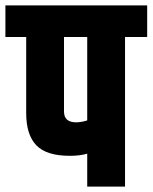

<svg xmlns="http://www.w3.org/2000/svg" viewBox="-60 -691 565 711"><path d="M222 -238Q240 -238 263 -245V-554H177V-278Q177 -238 222 -238ZM263 0V-122Q237 -114 198 -114Q112 -114 74.5 -153Q37 -192 37 -272V-554H-40V-671H485V-554H403V0Z"/></svg>

Font: Khand
Style: Bold
Weight: 700
Designer: Devanagari: Sanchit Sawaria, Jyotish Sonowal; Latin: Satya Rajpurohit
Foundry: Indian Type Foundry
Version: Version 1.101;PS 1.0;hotconv 1.0.78;makeotf.lib2.5.61930; tt